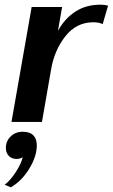

<svg xmlns="http://www.w3.org/2000/svg" viewBox="-28 -520 481 819"><path d="M107 -490H237L219 -388Q248 -441 293.5 -470.5Q339 -500 400 -500Q419 -500 433 -496L410 -417Q395 -425 370 -425Q298 -425 251 -365.5Q204 -306 190 -224L151 0H21ZM-8 268Q16 250 39 214.5Q62 179 69 151Q56 158 43 158Q22 158 9.5 145Q-3 132 -3 111Q-3 82 17.5 62Q38 42 69 42Q99 42 114 57Q129 72 129 100Q129 147 96.5 200Q64 253 18 279Z"/></svg>

Font: Fahkwang SemiBold
Style: Italic
Weight: 600
Italic angle: -10°
Version: Version 1.000; ttfautohint (v1.6)